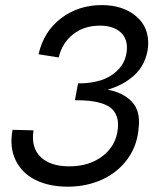

<svg xmlns="http://www.w3.org/2000/svg" viewBox="-20 -718 617 747"><path d="M243.2 8.3Q171.4 8.3 118.4 -17.8Q65.4 -43.9 40.8 -94.7Q16.1 -145.5 28.8 -212.9L110.4 -210.9Q100.1 -144 137.9 -107.4Q175.8 -70.8 249.5 -70.8Q327.6 -70.8 379.9 -111.3Q432.1 -151.9 438.5 -217.8Q441.4 -245.1 434.1 -265.1Q426.8 -285.2 412.4 -297.1Q397.9 -309.1 374.8 -316.2Q351.6 -323.2 327.1 -325.7Q302.7 -328.1 271.5 -328.1L283.7 -393.6Q332 -393.1 371.8 -405.5Q411.6 -418 439.9 -447Q468.3 -476.1 473.1 -518.6Q478.5 -564.9 450.2 -591.6Q421.9 -618.2 368.7 -618.2Q306.6 -618.2 264.2 -584.5Q221.7 -550.8 208.5 -494.6L129.9 -506.8Q150.4 -596.2 218 -647.2Q285.6 -698.2 375.5 -698.2Q458.5 -698.2 510 -654.5Q561.5 -610.8 556.2 -536.6Q552.7 -502.4 538.8 -473.9Q524.9 -445.3 502.7 -425.3Q480.5 -405.3 454.8 -391.6Q429.2 -377.9 398.9 -369.1Q460.4 -357.4 493.7 -321.5Q526.9 -285.6 519.5 -222.2Q515.1 -154.3 477.8 -101.6Q440.4 -48.8 379.2 -20.3Q317.9 8.3 243.2 8.3Z"/></svg>

Font: HK Grotesk Medium Legacy Italic
Style: Regular
Weight: 500
Italic angle: -13°
Designer: Alfredo Marco Pradil
Foundry: Hanken Design Co.
Version: Version 2.022;PS 002.022;hotconv 1.0.88;makeotf.lib2.5.64775